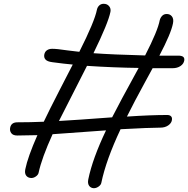

<svg xmlns="http://www.w3.org/2000/svg" viewBox="-20 -823 980 1000"><path d="M69.8 -117.2Q47.4 -117.2 38.3 -130.1Q29.3 -143.1 33.2 -159.2Q39.1 -186 70.8 -186Q137.7 -186 208 -189Q234.9 -246.1 291.5 -356Q348.1 -465.8 358.9 -486.8Q318.4 -490.2 252.9 -499Q226.1 -502.4 216.8 -513.2Q207.5 -523.9 210.9 -540Q213.9 -554.2 224.9 -561.5Q235.8 -568.8 252 -568.8Q265.1 -568.8 283 -566.9Q300.8 -564.9 331.8 -560.5Q362.8 -556.2 393.1 -553.2Q472.7 -710.9 484.9 -772.9Q487.8 -786.1 497.1 -794.7Q506.3 -803.2 520 -803.2Q538.1 -803.2 548.3 -790.8Q558.6 -778.3 555.2 -761.2Q543.5 -702.6 466.8 -545.9Q566.9 -538.6 735.8 -534.2Q801.8 -662.6 812 -717.8Q815.4 -731 824.2 -740.2Q833 -749.5 846.2 -750Q864.7 -751 875.2 -737.8Q885.7 -724.6 880.9 -701.2Q871.1 -649.4 810.1 -533.2H908.2Q925.3 -533.2 933.3 -527.6Q941.4 -522 939.9 -508.8Q937 -490.7 920.2 -479.2Q903.3 -467.8 878.9 -467.8H774.9Q761.7 -443.4 734.1 -392.8Q706.5 -342.3 683.6 -298.8Q660.6 -255.4 641.1 -215.8Q763.2 -224.1 851.1 -224.1Q864.3 -224.1 871.1 -217Q877.9 -210 875 -195.8Q872.1 -180.7 855.5 -169.4Q838.9 -158.2 814.9 -158.2Q760.3 -158.2 607.9 -149.9Q532.2 10.7 507.8 128.9Q505.9 140.1 493.2 148.9Q480.5 157.7 467.8 157.2Q452.1 156.2 443.8 144Q435.5 131.8 439.9 110.8Q461.9 3.4 532.2 -144Q263.7 -124.5 253.9 -124Q197.3 0.5 181.2 76.2Q179.2 87.4 166.5 96.2Q153.8 105 141.1 104Q124.5 103 116 91.1Q107.4 79.1 111.8 58.1Q124.5 -4.9 174.8 -119.1Q102.5 -117.2 69.8 -117.2ZM433.1 -480Q299.8 -218.8 287.1 -192.9Q368.7 -197.3 564 -211.9Q599.1 -281.7 702.1 -469.2Q573.7 -470.7 433.1 -480Z"/></svg>

Font: Shantell Sans Irregular Bouncy
Style: Italic
Weight: 300
Italic angle: -11.31°
Designer: Stephen Nixon, Anya Danilova, Shantell Martin
Foundry: Arrow Type
Version: Version 1.006;[9816181b4]